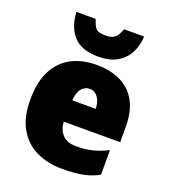

<svg xmlns="http://www.w3.org/2000/svg" viewBox="-144 -890 883 1004"><g transform="rotate(20 297.5 -388.5)"><path d="M303 -563Q381 -563 438 -535Q495 -507 525.5 -451Q556 -395 556 -310V-225H242Q244 -182 269.5 -154Q295 -126 347 -126Q396 -126 436.5 -136Q477 -146 520 -168V-31Q483 -10 436.5 0Q390 10 317 10Q238 10 175 -19.5Q112 -49 75 -112Q38 -175 38 -273Q38 -373 71.5 -437Q105 -501 164.5 -532Q224 -563 303 -563ZM312 -433Q286 -433 267.5 -412Q249 -391 246 -345H376Q376 -370 368 -389.5Q360 -409 346 -421Q332 -433 312 -433ZM485 -787Q482 -733 459.5 -692Q437 -651 396 -628.5Q355 -606 295 -606Q201 -606 156.5 -654.5Q112 -703 108 -787H215Q224 -759 232.5 -745.5Q241 -732 255.5 -727.5Q270 -723 295 -723Q324 -723 342 -735.5Q360 -748 373 -787Z"/></g></svg>

Font: Noto Sans Display Black
Style: Regular
Weight: 900
Designer: Monotype Design Team
Foundry: Monotype Imaging Inc.
Version: Version 2.003